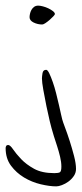

<svg xmlns="http://www.w3.org/2000/svg" viewBox="-106 -506 290 682"><path d="M89 -456Q89 -454 83.5 -448Q78 -442 70.5 -435.5Q63 -429 55.5 -424Q48 -419 44 -419Q28 -419 13.5 -426Q-1 -433 -1 -445Q-1 -450 0.5 -457Q2 -464 5.5 -470.5Q9 -477 15 -481.5Q21 -486 30 -486Q36 -486 46 -483.5Q56 -481 65.5 -476.5Q75 -472 82 -466.5Q89 -461 89 -456ZM164 94Q164 108 156 119.5Q148 131 137 139Q126 147 114 151.5Q102 156 94 156Q70 156 38.5 148.5Q7 141 -20.5 124.5Q-48 108 -67 82.5Q-86 57 -86 20Q-86 16 -84 12.5Q-82 9 -77 9Q-70 9 -59.5 24.5Q-49 40 -31 59Q-13 78 15 93.5Q43 109 87 109Q101 109 106.5 106Q112 103 112 86Q112 70 107.5 51Q103 32 97 13.5Q91 -5 85.5 -22Q80 -39 77 -51Q76 -54 70.5 -76.5Q65 -99 59 -128.5Q53 -158 48 -186Q43 -214 43 -227Q43 -234 45 -246Q47 -258 58 -258Q63 -258 69 -245.5Q75 -233 81.5 -214.5Q88 -196 93.5 -174Q99 -152 103.5 -132.5Q108 -113 111 -99Q114 -85 115 -82Q117 -74 125 -53Q133 -32 141.5 -5.5Q150 21 157 48Q164 75 164 94Z"/></svg>

Font: Reenie Beanie
Style: Regular
Weight: 500
Designer: James Grieshaber
Foundry: James Grieshaber
Version: Version 1.000